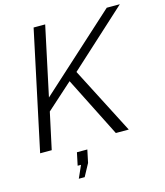

<svg xmlns="http://www.w3.org/2000/svg" viewBox="-130 -808 950 1105"><g transform="rotate(-15 344.5 -255.5)"><path d="M175 -709H244L156 -297L611 -710H689L347 -398L552 0H475L295 -357L140 -218L93 0H24ZM201 199 234 125H214L230 49H292L276 125L236 199Z"/></g></svg>

Font: Raleway-v4020
Style: Italic
Weight: 400
Italic angle: -12°
Designer: Matt McInerney, Pablo Impallari, Rodrigo Fuenzalida
Foundry: Matt McInerney, Pablo Impallari, Rodrigo Fuenzalida
Version: Version 4.020;PS 004.020;hotconv 1.0.88;makeotf.lib2.5.64775